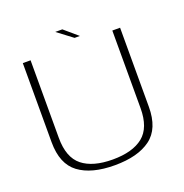

<svg xmlns="http://www.w3.org/2000/svg" viewBox="-137 -895 980 1022"><g transform="rotate(-20 353.0 -384.0)"><path d="M342 4Q473 4 545.2 -49.5Q617.5 -103 617.5 -226.5V-674.5H573.5V-235Q573.5 -124 514 -76.2Q454.5 -28.5 342 -28.5Q229.5 -28.5 170 -76.2Q110.5 -124 110.5 -235V-674.5H66.5V-226.5Q66.5 -103 138.5 -49.5Q210.5 4 342 4ZM371.5 -706.5H401.5L325.5 -771.5H285.5Z"/></g></svg>

Font: Anybody SemiExpanded ExtraLight
Style: Regular
Weight: 250
Width: 6
Version: Version 1.113;gftools[0.9.25]